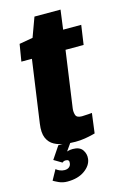

<svg xmlns="http://www.w3.org/2000/svg" viewBox="-116 -639 561 861"><g transform="rotate(-15 164.0 -208.5)"><path d="M168 5Q144 5 118 1.5Q92 -2 70.5 -13.5Q49 -25 38.5 -49Q28 -73 34 -115L75 -405H26L39 -484L102 -495L135 -585H256L244 -495H328L315 -405H231L194 -142Q192 -127 196.5 -112.5Q201 -98 225 -98Q237 -98 254.5 -99.5Q272 -101 272 -101L260 -9Q260 -9 246.5 -5.5Q233 -2 212 1.5Q191 5 168 5ZM87 168Q65 168 47 159.5Q29 151 23 147L49 100Q54 105 65 110Q76 115 88 115Q101 115 109 108.5Q117 102 118 91Q121 74 103 74Q97 74 93 76Q89 78 87 80L50 58L89 0H146L113 47L107 43Q114 39 124 36Q134 33 147 33Q179 33 192 52Q205 71 202 94Q198 124 167 146Q136 168 87 168Z"/></g></svg>

Font: Alumni Sans Thin Black
Style: Italic
Weight: 900
Italic angle: -8°
Version: Version 1.016